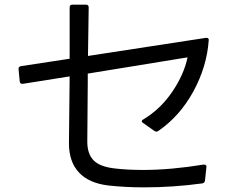

<svg xmlns="http://www.w3.org/2000/svg" viewBox="-20 -786 1040 827"><path d="M591 -264Q591 -269 598 -272Q671 -316 721.5 -390Q772 -464 788 -539L358 -469V-427Q356 -231 356 -176Q356 -123 383.5 -95Q411 -67 478 -60Q531 -54 596 -54Q715 -54 856 -77H859Q871 -77 869 -65L863 -9Q862 2 851 4Q726 21 602 21Q519 21 447 13Q363 3 320 -43Q277 -89 277 -169L280 -457L79 -425H76Q66 -425 65 -435L60 -488V-490Q60 -499 70 -501L280 -533V-754Q280 -766 292 -766H350Q362 -766 362 -754L359 -545L867 -623H870Q875 -623 877.5 -620Q880 -617 879 -612Q871 -499 813 -392.5Q755 -286 662 -222Q658 -219 653 -219Q650 -219 645 -222L597 -256Q591 -259 591 -264Z"/></svg>

Font: LINE Seed JP_TTF Regular
Style: Regular
Weight: 400
Designer: LINE & Fontrix & Fontworks
Version: Version 1.002